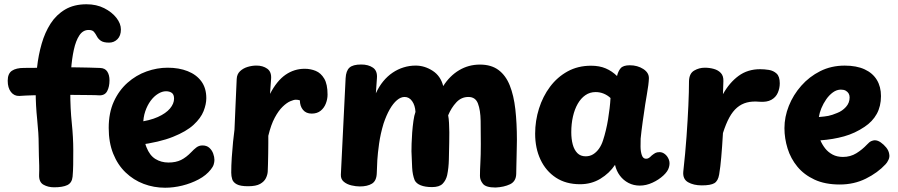

<svg xmlns="http://www.w3.org/2000/svg" viewBox="-20 -860 4207 899"><path d="M385.1 -840Q431.7 -840 467.9 -821.7Q504.1 -803.3 525.1 -776.4Q546.1 -749.4 546.1 -722.1Q546.1 -692.8 530 -676.6Q513.9 -660.4 490.7 -660.4Q464.9 -660.4 452.2 -669.2Q439.6 -678 433.5 -690.1Q427.4 -702.1 419.9 -710.9Q412.4 -719.7 395.2 -719.7Q368.4 -719.7 351.7 -694.5Q334.9 -669.3 325.7 -626.8Q316.4 -584.3 312.8 -532.7Q309.1 -481 309.1 -427Q309.1 -352 316.1 -284Q323.1 -216 323.1 -156Q323.1 -118 322.7 -88.4Q322.3 -58.9 319.9 -33Q317.1 -3.9 295.3 6.6Q273.6 17 233.1 17Q205.2 17 183.7 4.9Q162.1 -7.1 163.1 -41Q164.1 -64 163.6 -84.9Q163.1 -105.8 162.1 -129.9Q161.1 -154 161.1 -185Q161.1 -234 154.1 -300.5Q147.1 -367 147.1 -431Q147.1 -486.7 153.5 -544.6Q159.9 -602.6 175.1 -655.3Q190.2 -708 216.9 -749.6Q243.7 -791.1 285.1 -815.6Q326.6 -840 385.1 -840ZM70.6 -410.8Q46.6 -409.8 31.3 -429.2Q16.1 -448.7 16.1 -482Q16.1 -515.3 35.8 -528.7Q55.6 -542 92.1 -542Q124.1 -542 158.6 -542.5Q193.1 -543 227.6 -544Q262.1 -545 293.1 -545Q315.1 -545 341.6 -544.5Q368 -544 396.1 -543.5Q424.1 -543 448.8 -541.8Q471.9 -541 482.3 -524.9Q492.7 -508.8 492.7 -484Q492.7 -454 481.9 -433.4Q471.1 -412.8 444.9 -413.6Q427.8 -414.8 399 -414.9Q370.2 -415 340.7 -415.5Q311.1 -416 290.1 -416Q258.1 -416 217.3 -415.5Q176.4 -415 137.2 -413.9Q97.9 -412.8 70.6 -410.8Z M627.7 -181 622.7 -287.8Q680.9 -295 719.1 -312.2Q757.2 -329.4 776.1 -352.1Q795 -374.8 795 -398.2Q795 -417.7 784.3 -425.2Q773.6 -432.7 757.2 -432.7Q739.2 -432.7 720.1 -420.9Q700.9 -409.2 685.3 -388.1Q669.8 -367 660.1 -338.6Q650.4 -310.1 650.4 -275.7Q650.4 -209.4 665.7 -170.8Q680.9 -132.1 707.7 -115.6Q734.4 -99 769 -99Q803.3 -99 827.7 -111Q852 -123 876 -148Q887 -160 899.4 -169.5Q911.8 -179 928.1 -179Q947.9 -179 960.3 -167.8Q972.7 -156.6 978.3 -140.7Q984 -124.8 984 -111.4Q984 -101.4 980.7 -90.3Q977.4 -79.2 967.3 -66.6Q945.7 -38.9 909.9 -19.9Q874.1 -1 833.4 9Q792.7 19 753 19Q700.3 19 652.7 1Q605.1 -17 568.1 -52.5Q531 -88 510 -140.5Q489 -193 489 -261Q489 -332 513 -384.5Q537 -437 577.1 -472.5Q617.1 -508 666.2 -525.5Q715.3 -543 765 -543Q817.9 -543 858.7 -526.8Q899.6 -510.7 922.8 -479.1Q946 -447.6 946 -400.2Q946 -372.3 933.2 -339.6Q920.3 -306.9 886.4 -275.6Q852.6 -244.3 789.7 -219.2Q726.9 -194 627.7 -181Z M1088.3 -490Q1089.3 -512.6 1103.6 -526.3Q1117.9 -540.1 1139 -546.6Q1160.1 -553 1180.7 -553Q1210.9 -553 1231.5 -538.2Q1252.1 -523.4 1249.3 -490L1244.3 -420.3Q1276.3 -481.8 1316.9 -509.9Q1357.6 -538 1406.6 -538Q1433.9 -538 1458.2 -528.1Q1482.6 -518.1 1498.1 -491.9Q1513.7 -465.8 1513.7 -417.1Q1513.7 -396.2 1505.8 -375.6Q1498 -355 1481.6 -341.6Q1465.1 -328.1 1439.6 -328.1Q1413.1 -328.1 1398.7 -345.6Q1384.3 -363 1384.1 -390.1Q1375.8 -393.1 1364.9 -393.1Q1355.7 -393.1 1339 -385.9Q1322.3 -378.7 1303.3 -360.3Q1284.3 -342 1266.6 -309.2Q1248.8 -276.3 1236.3 -224.1Q1236.3 -212.6 1236.3 -189.8Q1236.3 -167.1 1235.8 -140.8Q1235.3 -114.4 1234.8 -91.6Q1234.3 -68.8 1233.6 -57Q1232.8 -42 1225.1 -26Q1217.4 -10 1198.2 1Q1179 12 1141.7 12Q1105.4 12 1088.7 2.9Q1071.9 -6.1 1067.3 -20.6Q1062.7 -35.1 1062.7 -52Q1062.7 -84.2 1065.2 -122.7Q1067.7 -161.1 1071.3 -196.3Q1074.9 -231.6 1077.9 -253Q1080.9 -312.3 1083 -371.6Q1085.1 -430.9 1088.3 -490Z M2300.3 18Q2255.2 18 2241.3 0.8Q2227.3 -16.3 2227.3 -36.3Q2227.3 -63.4 2229.3 -98.2Q2231.3 -133 2231.3 -185Q2231.3 -243.2 2230.5 -293.8Q2229.7 -344.3 2217.9 -375.2Q2206.2 -406 2173.3 -406Q2140.1 -406 2116.7 -380.8Q2093.2 -355.7 2078.4 -320Q2081.4 -305.1 2082.4 -284.9Q2083.4 -264.8 2083.8 -241.1Q2084.2 -217.4 2083.4 -193Q2082.4 -152.9 2081.7 -113.3Q2080.9 -73.8 2073.6 -39.2Q2067.9 -15.4 2052.5 0.3Q2037.1 16 2003 16Q1971 16 1950.1 7.7Q1929.2 -0.6 1921.6 -16.1Q1911.4 -41.9 1909.8 -75.4Q1908.1 -109 1906.6 -151.3Q1906.6 -163.6 1907.2 -187.6Q1907.8 -211.7 1910 -239.9Q1912.2 -268.2 1915.8 -293.9Q1919.4 -319.7 1925.4 -336Q1923.6 -366.8 1909.7 -386.4Q1895.9 -406 1874.3 -406Q1856.4 -406 1838.6 -390.9Q1820.7 -375.8 1804.8 -348Q1788.9 -320.2 1775.9 -281.4Q1761.4 -233.3 1755 -187.3Q1748.6 -141.3 1746.7 -110L1744.2 -50Q1743.2 -13.4 1721.8 -0.2Q1700.4 13 1664.8 13Q1646.8 13 1625.7 8.1Q1604.6 3.2 1589.9 -8.9Q1575.2 -21 1576 -42L1598.3 -494Q1600.1 -528.4 1616.2 -543.2Q1632.3 -558 1671.3 -558Q1704.7 -558 1726.2 -543.2Q1747.7 -528.4 1744.9 -494L1739.9 -423.1Q1754.6 -455.2 1774.4 -479.3Q1794.2 -503.4 1818.3 -519.7Q1842.4 -536 1869.7 -544.4Q1896.9 -552.9 1926.3 -552.9Q1968 -552.9 2005.6 -528.7Q2043.1 -504.6 2055.3 -457Q2085.8 -505.1 2129.9 -531.3Q2174.1 -557.6 2227.3 -557.6Q2280.1 -557.6 2314.2 -532.2Q2348.3 -506.8 2367 -459.8Q2385.7 -412.9 2393 -348.2Q2400.3 -283.4 2400.3 -205Q2400.3 -197 2399.8 -174.9Q2399.3 -152.8 2398.8 -126.3Q2398.3 -99.9 2397.7 -77.6Q2397.1 -55.2 2397.1 -46Q2396.3 -10.7 2368.1 2.8Q2339.8 16.2 2300.3 18Z M2485.7 -234Q2485.7 -294.6 2503.7 -351.6Q2521.7 -408.7 2555.4 -453.8Q2589.2 -499 2637.6 -525.7Q2686 -552.3 2747.6 -552.3Q2786.9 -552.3 2816.2 -539.7Q2845.6 -527.1 2869.1 -504.1Q2874.1 -526.1 2885.9 -540.3Q2897.8 -554.4 2928.6 -554.4Q2964.9 -554.4 2992.1 -536.9Q3019.3 -519.3 3018.3 -492.4Q3017.3 -465.3 3009 -418.7Q3000.7 -372 2994.7 -327Q2992.7 -313 2989.4 -291Q2986.2 -269 2983.7 -247.5Q2981.2 -226 2979.7 -211Q2978.9 -195.9 2979.2 -173.2Q2979.4 -150.6 2985.2 -133.6Q2991 -116.7 3005 -116.7Q3012.9 -116.7 3018.8 -120.8Q3024.7 -124.9 3031.1 -131.6Q3040.8 -139.4 3048.3 -143.6Q3055.9 -147.7 3068.2 -147.7Q3081.6 -147.7 3093.5 -138.3Q3105.4 -128.9 3111.7 -112.8Q3118 -96.7 3112.3 -77.2Q3107.7 -58.2 3086.1 -38.2Q3064.4 -18.1 3034.9 -4.6Q3005.4 9 2975.6 9Q2946.8 9 2922.8 -3.4Q2898.9 -15.8 2882.6 -37.5Q2866.2 -59.2 2859.7 -88.1Q2833.6 -48.8 2791.3 -23.1Q2749.1 2.6 2696 2.6Q2629.7 2.6 2582.8 -28.3Q2535.9 -59.2 2510.8 -112.6Q2485.7 -166 2485.7 -234ZM2654.9 -241.1Q2654.9 -209.2 2661.7 -183.7Q2668.6 -158.1 2683.4 -143.1Q2698.2 -128.1 2722.3 -128.1Q2741.8 -128.1 2757.1 -137.5Q2772.4 -146.9 2784.3 -163.4Q2796.2 -180 2803.3 -202Q2811 -225.4 2816.9 -250.4Q2822.9 -275.3 2827.1 -301.2Q2831.3 -327.1 2834.3 -352.3Q2837.3 -377.4 2838.6 -401.1Q2824.7 -414.1 2806.9 -421.5Q2789.1 -428.9 2768.7 -428.9Q2742 -428.9 2720.9 -414.3Q2699.8 -399.7 2685.1 -374Q2670.4 -348.3 2662.7 -314.3Q2654.9 -280.2 2654.9 -241.1Z M3206.1 -480Q3207.1 -516 3230.2 -529.5Q3253.2 -543 3280.1 -543Q3302.2 -543 3322.4 -537.3Q3342.7 -531.7 3355.4 -518Q3368.1 -504.3 3367.1 -480L3365.1 -419Q3395.2 -473 3437.9 -504.5Q3480.7 -536 3539.1 -536Q3558.8 -536 3579.9 -532.7Q3601 -529.4 3616.1 -515.7Q3631.1 -501.9 3631.1 -470Q3631.1 -446.6 3621.8 -425.4Q3612.6 -404.3 3591.7 -392.7Q3570.8 -381 3536.1 -383.6Q3503 -386.8 3477.2 -380.1Q3451.4 -373.4 3431.2 -356.2Q3410.9 -339 3394.8 -309.6Q3378.8 -280.2 3365.1 -237Q3362.9 -202.3 3361.1 -174.6Q3359.2 -146.9 3357.1 -124.1Q3355 -101.3 3352.8 -81.6Q3350.6 -61.8 3347.3 -43Q3342.2 -12.7 3324.8 -2.3Q3307.4 8 3266.1 8Q3227.6 8 3201.7 -6.8Q3175.9 -21.7 3179.4 -57Q3188.9 -142.1 3194.5 -220.4Q3200.1 -298.8 3203.1 -365.4Q3206.1 -432 3206.1 -480Z M3912.2 3.9Q3843.2 3.9 3794 -18.9Q3744.8 -41.7 3713.6 -79.6Q3682.4 -117.4 3667.7 -164.7Q3653 -212 3653 -260Q3653 -312.6 3673.5 -364.1Q3694 -415.7 3731.7 -458.4Q3769.3 -501.2 3820.8 -527Q3872.3 -552.8 3935.1 -552.8Q3990.6 -552.8 4028.5 -535.3Q4066.4 -517.8 4085.7 -485.8Q4105 -453.9 4105 -410Q4105 -362.6 4085.2 -326.6Q4065.3 -290.7 4028.1 -266.1Q3983.3 -235.8 3932.2 -221.5Q3881 -207.2 3821.3 -202.9Q3830.1 -182.4 3843.8 -164.9Q3857.6 -147.4 3878.3 -136.3Q3899 -125.2 3927.1 -125.2Q3961.8 -125.2 3989.7 -142.4Q4017.6 -159.7 4039.4 -183Q4050.9 -195.7 4059.9 -199.4Q4069 -203.2 4076 -203.2Q4089.6 -203.2 4103.8 -193.3Q4118.1 -183.4 4129.6 -169.2Q4141 -154.9 4143.3 -139.8Q4146.7 -125.6 4140.2 -111.8Q4133.7 -98.1 4126.7 -91.1Q4089.7 -51.1 4034.3 -23.6Q3979 3.9 3912.2 3.9ZM3814.2 -312.1Q3841 -314.1 3858.3 -317.4Q3875.6 -320.8 3900.1 -331.1Q3923.8 -340.2 3941 -359.3Q3958.2 -378.3 3958.2 -404Q3958.2 -414.1 3953.7 -422.1Q3949.1 -430.1 3940.1 -435.3Q3931.1 -440.4 3917.3 -440.4Q3897.8 -440.4 3880.1 -427.6Q3862.3 -414.7 3848.7 -395Q3835 -375.3 3825.9 -353.3Q3816.9 -331.2 3814.2 -312.1Z"/></svg>

Font: Playpen Sans Thai
Style: Regular
Weight: 400
Designer: Sirin Gunkloy, Laura Meseguer, Veronika Burian, José Scaglione
Foundry: TypeTogether
Version: Version 2.000